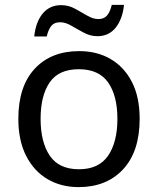

<svg xmlns="http://www.w3.org/2000/svg" viewBox="-20 -755 645 785"><path d="M551 -269Q551 -136 483.5 -63Q416 10 301 10Q230 10 174.5 -22.5Q119 -55 87 -117.5Q55 -180 55 -269Q55 -402 122 -474Q189 -546 304 -546Q377 -546 432.5 -513.5Q488 -481 519.5 -419.5Q551 -358 551 -269ZM146 -269Q146 -174 183.5 -118.5Q221 -63 303 -63Q384 -63 422 -118.5Q460 -174 460 -269Q460 -364 422 -418Q384 -472 302 -472Q220 -472 183 -418Q146 -364 146 -269ZM120 -606Q126 -665 154.5 -699.5Q183 -734 230 -734Q260 -734 286.5 -719.5Q313 -705 337 -691Q361 -677 382 -677Q405 -677 417.5 -691.5Q430 -706 437 -735H487Q481 -677 453 -642Q425 -607 378 -607Q350 -607 323.5 -621Q297 -635 272.5 -649.5Q248 -664 226 -664Q202 -664 190 -649.5Q178 -635 171 -606Z"/></svg>

Font: Noto Sans Mende Kikakui
Style: Regular
Weight: 400
Designer: Monotype Design Team
Foundry: Monotype Imaging Inc.
Version: Version 2.003; ttfautohint (v1.8.4.7-5d5b)